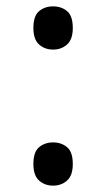

<svg xmlns="http://www.w3.org/2000/svg" viewBox="-20 -570 334 604"><path d="M147 -414Q121 -414 103 -430Q85 -446 85 -482Q85 -520 103 -535Q121 -550 147 -550Q173 -550 191 -535Q209 -520 209 -482Q209 -446 191 -430Q173 -414 147 -414ZM147 14Q121 14 103 -2Q85 -18 85 -54Q85 -92 103 -107Q121 -122 147 -122Q173 -122 191 -107Q209 -92 209 -54Q209 -18 191 -2Q173 14 147 14Z"/></svg>

Font: uhindi25
Style: Book
Weight: 400
Designer: Jelle Bosma - Monotype Design Team
Foundry: Monotype Imaging Inc.
Version: Version 2.003